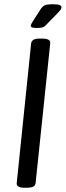

<svg xmlns="http://www.w3.org/2000/svg" viewBox="-20 -884 310 906"><path d="M96 2Q56 2 59 -21L127 -680Q129 -691 138.5 -696.5Q148 -702 170 -702H178Q220 -702 217 -680L148 -20Q147 -9 137 -3.5Q127 2 104 2ZM152 -752Q125 -752 125 -762Q125 -768 134 -782L172 -841Q181 -855 192.5 -859.5Q204 -864 230 -864Q253 -864 261.5 -860Q270 -856 270 -850Q270 -843 263.5 -835Q257 -827 249 -819L196 -765Q188 -756 177.5 -754Q167 -752 152 -752Z"/></svg>

Font: Asap Condensed Condensed Regular
Style: Italic
Weight: 400
Width: 3
Italic angle: -6°
Designer: Pablo Cosgaya
Foundry: Omnibus-Type
Version: Version 3.001; ttfautohint (v1.8.4.7-5d5b)